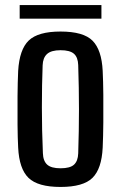

<svg xmlns="http://www.w3.org/2000/svg" viewBox="-20 -733 479 761"><path d="M220 8Q130 8 93 -28Q56 -64 52 -148Q50 -184 49.5 -239Q49 -294 49.5 -351.5Q50 -409 52 -452Q57 -537 94 -572.5Q131 -608 220 -608Q311 -608 347 -571.5Q383 -535 387 -452Q389 -412 389.5 -357.5Q390 -303 389.5 -247.5Q389 -192 387 -148Q383 -64 346.5 -28Q310 8 220 8ZM220 -66Q258 -66 273.5 -80.5Q289 -95 290 -125Q293 -215 293 -299.5Q293 -384 290 -475Q289 -506 273 -520Q257 -534 220 -534Q183 -534 166.5 -519Q150 -504 149 -474Q146 -398 146 -307Q146 -216 150 -126Q151 -95 167 -80.5Q183 -66 220 -66ZM58 -659V-713H382V-659Z"/></svg>

Font: Big Shoulders Text SemiBold
Style: Regular
Weight: 600
Designer: Patric King
Foundry: XO Type Co
Version: Version 1.000; ttfautohint (v1.8.2)